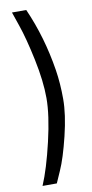

<svg xmlns="http://www.w3.org/2000/svg" viewBox="-97 -789 458 954"><g transform="rotate(-10 132.0 -312.5)"><path d="M202 -431Q213 -361 213 -283Q213 -205 187 -98.5Q161 8 135 66L109 125H37Q71 45 101.5 -85.5Q132 -216 132 -301.5Q132 -387 108.5 -499Q85 -611 61 -680L37 -750H109Q175 -601 202 -431Z"/></g></svg>

Font: Titillium Web[RUS by Daymarius]
Style: Regular
Weight: 400
Designer: Cyrillization by Daymarius
Foundry: Cyrillization by Daymarius
Version: Version 1.002 September 11, 2018